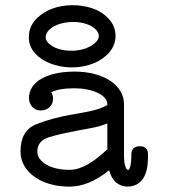

<svg xmlns="http://www.w3.org/2000/svg" viewBox="-20 -694 642 731"><path d="M174.8 -342.8Q182.1 -331.5 182.1 -319.8Q182.1 -298.3 168.5 -285.9Q154.8 -273.4 134.3 -273.4Q115.7 -273.4 103 -287.1Q90.3 -300.8 90.3 -320.8Q90.3 -344.2 103 -363Q115.7 -381.8 138.7 -394.8Q161.6 -407.7 193.6 -414.6Q225.6 -421.4 263.7 -421.4Q304.7 -421.4 339.4 -412.4Q374 -403.3 398.9 -387Q423.8 -370.6 438 -347.7Q452.1 -324.7 452.1 -297.4V-99.6Q452.1 -89.8 453.1 -80.6Q454.1 -71.3 456.1 -64Q458 -56.6 460.7 -52Q463.4 -47.4 467.3 -47.4Q468.3 -47.4 468.3 -46.9Q473.6 -48.8 476.8 -64Q480 -79.1 480 -98.1V-105Q480 -137.2 513.2 -137.2Q527.3 -137.2 535.4 -129.6Q543.5 -122.1 543.5 -106.4V-98.1Q543.5 -39.6 523.2 -12Q502.9 15.6 466.3 16.6Q441.4 16.1 422.9 1.5Q404.3 -13.7 395.5 -45.9Q318.4 16.6 244.1 16.6Q204.6 16.6 170.4 6.8Q136.2 -2.9 111.3 -20.8Q86.4 -38.6 72.3 -63.2Q58.1 -87.9 58.1 -117.7Q58.1 -197.3 118.7 -221.2Q178.2 -245.1 256.3 -258.3Q292 -264.2 327.1 -271.7Q362.3 -279.3 388.7 -293.9V-297.4Q388.7 -310.5 378.4 -321.8Q368.2 -333 350.8 -341.1Q333.5 -349.1 310.8 -353.5Q288.1 -357.9 263.7 -357.9Q233.9 -357.9 211.2 -354Q188.5 -350.1 174.8 -342.8ZM420.4 -557.6 419.9 -556.6Q419.4 -514.6 385.3 -483.4Q357.9 -458.5 320.6 -447.3Q283.2 -436 244.9 -437.5Q206.5 -439 171.6 -452.4Q136.7 -465.8 114.7 -489.7Q89.8 -516.6 89.8 -551.8Q88.9 -553.2 90.3 -554.2V-554.7Q89.8 -596.2 123.5 -627.4Q172.9 -672.4 252.4 -674.3H254.9Q296.4 -674.3 332.8 -661.9Q369.1 -649.4 393.6 -622.6Q418.5 -595.7 419.9 -559.6L419.4 -557.6ZM388.7 -125.5V-224.1Q360.4 -212.9 329.1 -206.8Q297.9 -200.7 267.1 -195.3Q238.8 -189.9 213.6 -184.1Q188.5 -178.2 166 -171.4Q122.1 -157.2 122.1 -117.7Q122.1 -102.1 131.3 -89.1Q140.6 -76.2 157 -66.9Q173.3 -57.6 195.8 -52.5Q218.3 -47.4 244.1 -47.4Q263.2 -47.4 281.5 -53.5Q299.8 -59.6 317.6 -70.1Q335.4 -80.6 353 -94.7Q370.6 -108.9 388.7 -125.5ZM356.4 -556.6Q356.4 -562.5 353.8 -568.6Q351.1 -574.7 346.2 -580.1Q332 -595.2 308.6 -602.8Q285.2 -610.4 259.3 -610.4Q233.4 -610.4 208.7 -603.3Q184.1 -596.2 168.5 -581.5Q156.7 -570.3 154.3 -557.1Q151.9 -543.9 162.6 -531.7Q177.7 -515.6 202.9 -507.8Q228 -500 256.3 -501V-500.5Q283.2 -502 305.2 -509.5Q327.1 -517.1 342.3 -530.8Q355.5 -543 356.4 -556.6Z"/></svg>

Font: Erica Type
Style: Regular
Weight: 400
Designer: Peter Wiegel
Foundry: Peter Wiegel
Version: Version 1.000 2010 initial release